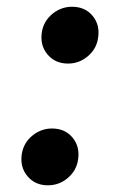

<svg xmlns="http://www.w3.org/2000/svg" viewBox="-20 -537 359 566"><path d="M121.1 9.3Q83.5 9.3 60.8 -17.8Q38.1 -44.9 44.4 -84Q49.8 -116.2 75.4 -137.2Q101.1 -158.2 133.3 -158.2Q171.9 -158.2 194.1 -131.1Q216.3 -104 210 -65.4Q205.1 -33.7 179.7 -12.2Q154.3 9.3 121.1 9.3ZM180.2 -349.6Q142.6 -349.6 119.9 -376.7Q97.2 -403.8 103.5 -442.9Q108.9 -475.1 134.5 -496.1Q160.2 -517.1 192.4 -517.1Q231 -517.1 253.2 -490Q275.4 -462.9 269 -424.3Q264.2 -392.6 238.8 -371.1Q213.4 -349.6 180.2 -349.6Z"/></svg>

Font: Inter 17pt
Style: Bold Italic
Weight: 700
Italic angle: -9.3988°
Version: Version 4.001;git-66647c0bb